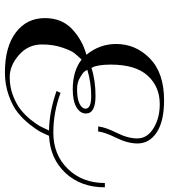

<svg xmlns="http://www.w3.org/2000/svg" viewBox="28 -678 704 801"><g transform="rotate(90 380.5 -277.0)"><path d="M360 -160H359L367 -177Q448 -147 533 -147Q625 -147 684 -207.5Q743 -268 743 -362H761Q761 -262 701.5 -198Q642 -134 546 -129Q539 -112 530 -94.5Q521 -77 498.5 -48.5Q476 -20 449 1.5Q422 23 377.5 39Q333 55 282 55Q175 55 115 9.5Q55 -36 55 -112Q55 -182 100.5 -225Q146 -268 208 -285Q163 -340 163 -409Q163 -491 223.5 -550Q284 -609 398 -609Q485 -609 531.5 -578.5Q578 -548 578 -498Q578 -457 554.5 -409.5Q531 -362 528 -334H507Q510 -364 533.5 -411Q557 -458 557 -497Q557 -539 514.5 -565Q472 -591 414 -591Q341 -591 295 -540.5Q249 -490 249 -386Q249 -358 252.5 -338Q256 -318 260 -312L263 -306Q315 -323 380 -323Q453 -323 453 -283Q453 -259 427 -243.5Q401 -228 352 -228Q275 -228 228 -265Q210 -246 200 -233Q190 -220 177.5 -183Q165 -146 165 -99Q165 -42 209 -3.5Q253 35 301 35Q342 35 377.5 21.5Q413 8 436.5 -10.5Q460 -29 479.5 -53.5Q499 -78 508 -95.5Q517 -113 524 -129Q446 -130 360 -160ZM352 -246Q392 -246 412.5 -256.5Q433 -267 433 -281Q433 -305 380 -305Q325 -305 271 -289Q273 -284 278 -277Q283 -270 303.5 -258Q324 -246 352 -246Z"/></g></svg>

Font: Sail
Style: Regular
Weight: 400
Designer: Miguel Hernandez
Foundry: Miguel Hernandez
Version: Version 1.002